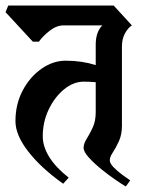

<svg xmlns="http://www.w3.org/2000/svg" viewBox="-38 -659 526 696"><path d="M404 -203Q404 -171 393 -147Q382 -123 371 -106.5Q360 -90 360 -78Q360 -67 373.5 -53Q387 -39 404.5 -26Q422 -13 434 -5L418 17Q406 10 381 -7Q356 -24 329.5 -45.5Q303 -67 284 -88Q265 -109 265 -123Q265 -138 276 -155.5Q287 -173 298 -196.5Q309 -220 309 -252V-361Q299 -362 288 -362.5Q277 -363 266 -363Q228 -363 194 -335Q160 -307 138.5 -262Q117 -217 117 -165Q117 -128 140.5 -90Q164 -52 211 -15L191 7Q112 -49 65 -109Q18 -169 18 -220Q18 -281 44 -330.5Q70 -380 112 -409.5Q154 -439 200 -439Q230 -439 257 -435Q284 -431 309 -423V-497Q309 -543 333 -567H193Q167 -567 142 -547.5Q117 -528 103 -508H81L-18 -615L-8 -639H374L440 -567Q425 -557 414.5 -537Q404 -517 404 -490Z"/></svg>

Font: Jaini Purva
Style: Regular
Weight: 400
Designer: Maithili Shingre, Girish Dalvi (Devanagari), Taresh Vohra (Latin)
Foundry: Ek Type
Version: Version 2.000; ttfautohint (v1.8.4.7-5d5b)